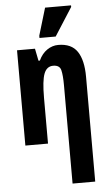

<svg xmlns="http://www.w3.org/2000/svg" viewBox="-65 -817 621 1098"><g transform="rotate(-5 245.5 -268.0)"><path d="M306 240V-324Q306 -382 298.5 -411.5Q291 -441 254 -441Q217 -441 201.5 -401Q186 -361 186 -263V0H56V-547H159L173 -477H181Q199 -516 229 -536.5Q259 -557 293 -557Q369 -557 402.5 -507Q436 -457 436 -362V240ZM190 -606V-619L237 -776H386V-767L283 -606Z"/></g></svg>

Font: Noto Sans ExtraCondensed
Style: Bold
Weight: 700
Width: 2
Designer: Monotype Design Team
Foundry: Monotype Imaging Inc.
Version: Version 2.013; ttfautohint (v1.8.4.7-5d5b)